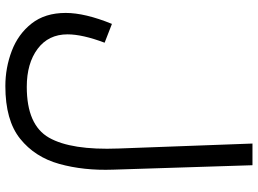

<svg xmlns="http://www.w3.org/2000/svg" viewBox="-146 -608 986 735"><g transform="rotate(90 347.5 -241.0)"><path d="M30 1Q30 80 70.5 131.5Q111 183 175.5 207.5Q240 232 310 232Q441 232 511.5 175.5Q582 119 608 25.5Q634 -68 630 -180L613 -714H530L549 -201Q556 -20 507.5 65Q459 150 313 150Q223 150 167.5 108.5Q112 67 112 -6Q112 -63 144 -148L72 -176Q30 -73 30 1Z"/></g></svg>

Font: Noto Sans Arabic UI
Style: Regular
Weight: 400
Designer: Nadine Chahine - Monotype Design Team
Foundry: Monotype Imaging Inc.
Version: Version 1.900